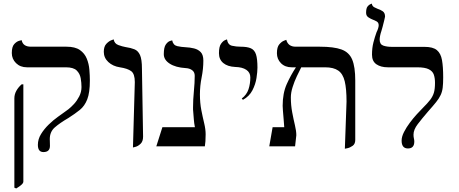

<svg xmlns="http://www.w3.org/2000/svg" viewBox="-20 -811 2542 1064"><path d="M255.9 -40.5Q255.9 -35.2 256.3 -25.1Q256.8 -15.1 256.8 -2.9Q256.8 31.7 220.7 31.7Q189.9 31.7 189.9 -8.3Q189.9 -39.6 207.3 -67.9Q224.6 -96.2 250 -120.8Q275.4 -145.5 300.5 -163.3Q325.7 -181.2 338.9 -190.9Q344.7 -194.3 359.4 -205.8Q374 -217.3 390.4 -235.1Q406.7 -252.9 419.2 -277.1Q431.6 -301.3 431.6 -328.6Q431.6 -352.1 427.2 -377.4Q422.9 -402.8 405 -420.4Q387.2 -438 344.7 -438H129.4Q92.3 -438 68.8 -461.2Q45.4 -484.4 45.4 -517.1Q45.4 -552.2 59.1 -566.9Q72.8 -581.5 86.4 -585Q100.1 -588.4 100.1 -588.4Q106.9 -552.2 151.9 -552.2H348.6Q396.5 -552.2 422.9 -533.7Q449.2 -515.1 460.9 -486.1Q472.7 -457 475.3 -424.6Q478 -392.1 478 -364.7Q478 -297.9 463.6 -260.7Q449.2 -223.6 422.4 -201.9Q395.5 -180.2 358.4 -156.7Q311.5 -129.4 283.7 -105Q255.9 -80.6 255.9 -40.5ZM69.8 233.4 59.6 229V-266.1Q59.6 -288.1 70.6 -307.9Q81.5 -327.6 100.1 -343.8H109.4V195.3Q109.4 203.6 98.6 213.1Q87.9 222.7 69.8 233.4Z M716.8 6.3 727.1 -356Q727.1 -401.9 707 -416.7Q687 -431.6 644.5 -438Q605.5 -443.8 580.3 -467.3Q555.2 -490.7 555.2 -523.9Q555.2 -553.2 569.3 -568.1Q583.5 -583 596.7 -587.9Q609.9 -592.8 609.9 -592.8Q613.8 -569.3 636 -561.3Q658.2 -553.2 675.3 -550.3Q705.1 -545.9 725.1 -537.8Q745.1 -529.8 755.9 -506.1Q766.6 -482.4 766.6 -430.2L772.9 -53.7Q772.9 -27.3 759 -14.2Q745.1 -1 731 2.7Q716.8 6.3 716.8 6.3Z M1087.9 -288.1Q1087.9 -240.7 1095.7 -200.9Q1103.5 -161.1 1111.6 -127.7Q1119.6 -94.2 1119.6 -66.9Q1119.6 -44.4 1118.4 -28.1Q1117.2 -11.7 1115.2 0H846.2L879.9 -106H1060.1Q1055.7 -128.4 1054.2 -148.7Q1052.7 -168.9 1050.8 -191.9Q1049.8 -197.3 1049.8 -203.6Q1049.8 -210 1049.8 -216.3Q1049.8 -257.8 1054.4 -304.9Q1059.1 -352.1 1059.1 -391.1Q1059.1 -411.6 1044.7 -422.1Q1030.3 -432.6 1009.3 -433.6Q953.1 -437 920.4 -458.3Q887.7 -479.5 887.7 -510.7Q887.7 -549.3 899.2 -564.9Q910.6 -580.6 922.4 -584Q934.1 -587.4 934.1 -587.4Q939.5 -560.5 962.2 -555.4Q984.9 -550.3 1008.3 -549.3Q1032.7 -548.3 1055.4 -542.7Q1078.1 -537.1 1092.5 -522Q1106.9 -506.8 1106.9 -475.1Q1106.9 -429.2 1097.4 -382.1Q1087.9 -335 1087.9 -288.1Z M1326.2 -257.8 1319.8 -265.1Q1347.2 -286.1 1357.2 -316.4Q1367.2 -346.7 1367.2 -382.3Q1367.2 -409.2 1345 -424.1Q1322.8 -439 1283.7 -439.9Q1241.2 -441.9 1217.3 -461.7Q1193.4 -481.4 1193.4 -516.1Q1193.4 -552.2 1204.6 -568.1Q1215.8 -584 1226.8 -588.4Q1237.8 -592.8 1237.8 -592.8Q1242.7 -562.5 1265.9 -557.4Q1289.1 -552.2 1313.5 -552.2Q1350.1 -552.2 1370.4 -543.2Q1390.6 -534.2 1398.7 -509.3Q1406.7 -484.4 1406.7 -436Q1406.7 -413.6 1401.4 -378.7Q1396 -343.8 1378.7 -310.3Q1361.3 -276.9 1326.2 -257.8Z M1891.1 13.2 1900.4 -248Q1900.4 -318.8 1890.4 -360.4Q1880.4 -401.9 1854.5 -419.9Q1828.6 -438 1781.7 -438H1649.4Q1638.7 -417.5 1625 -388.4Q1611.3 -359.4 1601.6 -328.6Q1591.8 -297.9 1591.8 -271Q1591.8 -227.5 1599.4 -188Q1606.9 -148.4 1614.5 -116.7Q1622.1 -85 1622.1 -61.5L1615.2 0H1472.2L1490.7 -106H1555.2Q1554.2 -125.5 1551.8 -150.6Q1549.3 -175.8 1547.9 -197.5Q1546.4 -219.2 1546.4 -224.6Q1546.4 -294.4 1569.1 -345Q1591.8 -395.5 1620.1 -438H1596.7Q1559.6 -438 1537.1 -460.7Q1514.6 -483.4 1514.6 -516.1Q1514.6 -550.3 1527.8 -565.4Q1541 -580.6 1553.7 -585.4Q1566.4 -590.3 1566.4 -590.3Q1576.7 -552.2 1618.7 -552.2H1752.4Q1829.6 -552.2 1872.1 -536.9Q1914.6 -521.5 1931.6 -481.2Q1948.7 -440.9 1948.7 -364.7V-35.2Q1948.7 -13.2 1934.1 -2.9Q1919.4 7.3 1905.3 10.3Q1891.1 13.2 1891.1 13.2Z M2084 -591.8Q2084 -565.4 2103.8 -558.3Q2123.5 -551.3 2152.8 -551.3H2333Q2379.4 -551.3 2401.1 -533.2Q2422.9 -515.1 2429.4 -478Q2436 -440.9 2436 -382.3Q2436 -347.7 2433.3 -325.4Q2430.7 -303.2 2422.1 -284.7Q2413.6 -266.1 2397 -245.4Q2380.4 -224.6 2352.1 -192.9Q2318.4 -153.8 2294.9 -123Q2271.5 -92.3 2271.5 -64.9Q2271.5 -52.7 2273.7 -43.9Q2275.9 -35.2 2275.9 -26.4Q2275.9 11.7 2240.7 11.7Q2205.6 11.7 2205.6 -31.7Q2205.6 -53.7 2219 -79.8Q2232.4 -106 2251.5 -131.3Q2270.5 -156.7 2290 -178Q2309.6 -199.2 2323.7 -213.4Q2350.1 -239.7 2364.3 -258.3Q2378.4 -276.9 2384.5 -297.4Q2390.6 -317.9 2390.6 -352.1Q2390.6 -378.4 2384 -397.5Q2377.4 -416.5 2356.2 -427.2Q2335 -438 2291.5 -438H2129.4Q2090.3 -438 2065.9 -454.8Q2041.5 -471.7 2041.5 -507.8Q2041.5 -545.9 2049.6 -576.7Q2057.6 -607.4 2066.9 -632.8Q2071.3 -641.1 2075 -652.3Q2078.6 -663.6 2078.6 -670.9Q2078.6 -686 2067.1 -692.4Q2055.7 -698.7 2044.9 -702.6Q2035.2 -706.1 2022 -714.6Q2008.8 -723.1 2008.8 -740.2Q2008.8 -764.6 2016.6 -774.7Q2024.4 -784.7 2032.5 -787.8Q2040.5 -791 2040.5 -791Q2042.5 -776.9 2054.2 -770.8Q2065.9 -764.6 2072.3 -762.2Q2086.9 -757.8 2100.3 -749Q2113.8 -740.2 2113.8 -718.8Q2113.8 -717.3 2109.6 -699.5Q2105.5 -681.6 2100.3 -662.6Q2095.2 -643.6 2093.3 -638.2Q2089.4 -627.4 2086.7 -614.3Q2084 -601.1 2084 -591.8Z"/></svg>

Font: Kurinto Seri
Style: Regular
Weight: 400
Designer: Kurinto was developed by Clint Goss from a range of fonts that are compatible with the SIL Open Font License Version 1.1
Foundry: Clinton F. Goss
Version: Version 2.196; July 25, 2020